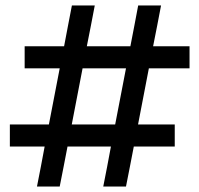

<svg xmlns="http://www.w3.org/2000/svg" viewBox="-20 -681 728 701"><path d="M115 0Q122 -36.5 129 -71.5Q135.5 -106.5 143 -146H16V-226.5H158.5L198 -431.5H70V-512H214Q221.5 -551.5 228.2 -586.8Q235 -622 242.5 -661H326Q318.5 -623 312 -588Q305 -552.5 297 -512H456Q463.5 -552 470.5 -587Q477 -622 484.5 -661H568Q560.5 -623 554 -588Q547 -552.5 539 -512H672V-431.5H523.5L484 -226.5H618V-146H468.5Q461 -107 454.2 -72Q447.5 -37 440 0H357Q364 -36.5 371 -71.5Q377.5 -106.5 385 -146H226.5Q219 -107 212.2 -72Q205.5 -37 198 0ZM242 -226.5H400.5L440 -431.5H281.5Z"/></svg>

Font: Heraclito Medium
Style: Regular
Weight: 500
Designer: Kostas Bartsokas (font) & Cristiano Sobral (main changes)
Foundry: Kostas Bartsokas (font) & Cristiano Sobral (main changes)
Version: Version 1.00;July 8, 2020;FontCreator 13.0.0.2655 64-bit